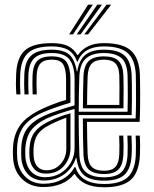

<svg xmlns="http://www.w3.org/2000/svg" viewBox="-20 -792 657 820"><path d="M424.8 -48.8Q380.2 -48.8 359.4 -67.9Q338.5 -87 336.5 -132.5Q335.2 -163.8 334.5 -205.5Q333.8 -247.2 333.8 -286H559.2Q560.8 -320.2 560.9 -359.9Q561 -399.5 560.6 -431.1Q560.2 -462.8 560 -473Q557 -537.5 525.1 -565.6Q493.2 -593.8 423.8 -593.8Q336.5 -593.8 311.8 -529H308.8Q296.5 -564.2 270.6 -579Q244.8 -593.8 200.8 -593.8Q129.5 -593.8 99.2 -565.2Q69 -536.8 66.2 -472.5Q65.5 -453.5 65.6 -431.9Q65.8 -410.2 67.2 -388.8H49.8Q48 -413.8 48 -433.1Q48 -452.5 48.8 -473.2Q51.5 -545.5 86.1 -576.6Q120.8 -607.8 200.8 -607.8Q244 -607.8 269.5 -595.8Q295 -583.8 310.5 -556.8H312.5Q330.5 -582 357.4 -594.9Q384.2 -607.8 423.8 -607.8Q504 -607.8 539.2 -576Q574.5 -544.2 577.5 -473.2Q577.8 -463.8 578.1 -440.4Q578.5 -417 578.6 -386.8Q578.8 -356.5 578.2 -325.9Q577.8 -295.2 576.2 -271.5H351.5Q351.8 -234.2 352.4 -201Q353 -167.8 354.2 -133.8Q355.8 -96.2 371.8 -79.5Q387.8 -62.8 424.8 -62.8Q457.8 -62.8 472.6 -79Q487.5 -95.2 489.5 -132.8Q491 -171.8 488.8 -212.8H506.5Q507.8 -192.8 507.9 -171.4Q508 -150 507 -132Q504.8 -87.2 485.6 -68Q466.5 -48.8 424.8 -48.8ZM424.8 -20.5Q366.8 -20.5 339.6 -43.2Q312.5 -66 306.5 -117.5H304.2Q289.2 -72.2 252.8 -46.6Q216.2 -21 168.5 -21.2Q124.2 -21.2 99.4 -48.1Q74.5 -75 71.2 -116.2Q69.8 -138 70.8 -161.2Q73.5 -213.8 97.6 -245.1Q121.8 -276.5 172.5 -299.5Q194.2 -309.2 230.2 -321.1Q266.2 -333 298.5 -341.8V-453.5Q298.5 -508.5 277.5 -537Q256.5 -565.5 200.8 -565.5Q149 -565.5 126.1 -543.4Q103.2 -521.2 101.2 -471.2Q100.8 -456 100.8 -433.8Q100.8 -411.5 102.2 -388.8H84.5Q83.2 -410.2 83.1 -432.6Q83 -455 83.8 -472Q86 -530.8 113.8 -555.2Q141.5 -579.8 200.8 -579.8Q251 -579.8 275.2 -559.2Q299.5 -538.8 308 -487H310Q317.5 -536 344.9 -557.9Q372.2 -579.8 423.8 -579.8Q485.2 -579.8 512.5 -554.2Q539.8 -528.8 542.2 -471.5Q542.8 -460.5 543.1 -432.4Q543.5 -404.2 543.4 -368.8Q543.2 -333.2 542.2 -300.5H316Q316 -257.5 316.8 -212.5Q317.5 -167.5 319 -131.2Q321.2 -78.5 347.1 -56.6Q373 -34.8 424.8 -34.8Q475.8 -34.8 499 -57.1Q522.2 -79.5 524.8 -131.2Q525.5 -148.8 525.4 -171Q525.2 -193.2 524 -212.8H541.5Q542.8 -194.2 543 -171.1Q543.2 -148 542.2 -130.2Q539.2 -71.5 512 -46Q484.8 -20.5 424.8 -20.5ZM316.2 -314.8H524.8Q525.8 -346.2 525.8 -378.8Q525.8 -411.2 525.4 -436.6Q525 -462 524.8 -471.8Q522.2 -525 497 -545.2Q471.8 -565.5 423.8 -565.5Q373.2 -565.5 347.2 -542.4Q321.2 -519.2 319 -467.2Q317.8 -436.2 317 -394.9Q316.2 -353.5 316.2 -314.8ZM164.5 6.8Q111 6.8 75.8 -26.2Q40.5 -59.2 36 -114Q34.2 -138.5 35.5 -163.8Q38.8 -219 66.4 -257.5Q94 -296 159.5 -326.8Q180.8 -336.8 206.2 -346.6Q231.8 -356.5 262.2 -365.5V-453.5Q262.2 -494.5 250.6 -515.9Q239 -537.2 200.8 -537.2Q168 -537.2 152.9 -521.1Q137.8 -505 136.5 -469.5Q136 -457 136 -434.6Q136 -412.2 137 -388.8H119.5Q118.5 -411.2 118.4 -433.2Q118.2 -455.2 119 -470.8Q120.8 -512 139 -531.6Q157.2 -551.2 200.8 -551.2Q250 -551.2 265.4 -525.2Q280.8 -499.2 280.8 -453.8V-353.5Q249.2 -344 219 -333.5Q188.8 -323 166 -313.2Q107.8 -288 81.6 -253Q55.5 -218 53 -162.5Q52 -136 53.8 -115Q57.2 -68.5 87.5 -37.9Q117.8 -7.2 167.2 -7.2Q211 -7.2 245.9 -26.1Q280.8 -45 298.2 -78H302.5Q324.2 -6.2 424.8 -6.2Q494 -6.2 525.4 -35Q556.8 -63.8 560 -129.5Q560.8 -146.5 560.6 -170.4Q560.5 -194.2 559.2 -212.8H576.8Q578.2 -194.8 578.4 -170.2Q578.5 -145.8 577.5 -128.8Q573.8 -55 538 -23.6Q502.2 7.8 424.8 7.8Q377.5 7.8 347 -6.4Q316.5 -20.5 299.2 -48.8H297.2Q253.2 6.8 164.5 6.8ZM507.2 -329.2H334Q334 -361.2 334.8 -400.4Q335.5 -439.5 336.5 -466Q338.5 -512.2 359.4 -531.8Q380.2 -551.2 423.8 -551.2Q466.5 -551.2 485.9 -532.4Q505.2 -513.5 507 -470Q507.5 -455.8 507.9 -416Q508.2 -376.2 507.2 -329.2ZM351.8 -343.8H489.8Q490.5 -385.2 490.2 -422Q490 -458.8 489.5 -470.8Q488 -505.5 472.8 -521.4Q457.5 -537.2 423.8 -537.2Q388.8 -537.2 372.2 -520.8Q355.8 -504.2 354.2 -465Q353.2 -437.5 352.6 -405.8Q352 -374 351.8 -343.8ZM173.5 -35.2Q209.8 -35.2 238 -52.1Q266.2 -69 282.4 -97.2Q298.5 -125.5 298.5 -159.8V-326.8Q267.2 -318.2 234.1 -307.1Q201 -296 179 -285.8Q136 -265.2 113.9 -236.6Q91.8 -208 88.2 -159Q87 -138 88.8 -117.5Q93 -79 115.1 -57.1Q137.2 -35.2 173.5 -35.2ZM176 -50.5Q145 -50.5 127 -69.4Q109 -88.2 106.2 -119.5Q104.5 -139.2 105.8 -157.2Q108.2 -201.8 127.8 -227.5Q147.2 -253.2 185.5 -272Q207.8 -283 231.1 -291.9Q254.5 -300.8 281 -308.2V-158.5Q281 -115.8 252.8 -83.1Q224.5 -50.5 176 -50.5ZM177.8 -64.8Q215 -64.8 239.1 -91.9Q263.2 -119 263.2 -157.2V-289.2Q246.5 -283.5 228.4 -275.6Q210.2 -267.8 191.8 -258.5Q156.2 -240.5 140.6 -217.5Q125 -194.5 123.2 -156.5Q122.5 -139 124 -120.8Q126 -96 140 -80.4Q154 -64.8 177.8 -64.8ZM275.2 -645 356.2 -772H376.2L291.8 -645ZM339.8 -645 434.8 -772H454.8L356.2 -645ZM307.5 -645 395.5 -772H415.5L324 -645Z"/></svg>

Font: Big Shoulders Inline Text Medium
Style: Regular
Weight: 500
Designer: Patric King
Foundry: XO Type Co
Version: Version 1.000